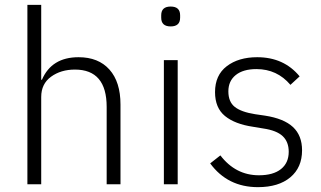

<svg xmlns="http://www.w3.org/2000/svg" viewBox="-20 -760 1323 792"><path d="M93 0V-740H150V-431H153Q193 -524 304 -524Q386 -524 431.5 -473Q477 -422 477 -329V0H420V-319Q420 -473 289 -473Q231 -473 190.5 -443.5Q150 -414 150 -360V0Z M645 -687V-697Q645 -733 684 -733Q723 -733 723 -697V-687Q723 -651 684 -651Q645 -651 645 -687ZM656 0V-512H713V0Z M1044 12Q919 12 847 -86L889 -119Q952 -37 1048 -37Q1107 -37 1139 -62.5Q1171 -88 1171 -134Q1171 -175 1146 -198.5Q1121 -222 1066 -230L1024 -237Q949 -248 908 -281.5Q867 -315 867 -380Q867 -450 915.5 -487Q964 -524 1041 -524Q1151 -524 1216 -445L1178 -410Q1123 -475 1038 -475Q983 -475 952.5 -450.5Q922 -426 922 -383Q922 -340 948.5 -319Q975 -298 1032 -289L1073 -283Q1151 -271 1188.5 -236Q1226 -201 1226 -140Q1226 -69 1177.5 -28.5Q1129 12 1044 12Z"/></svg>

Font: IBM Plex Sans Light
Style: Regular
Weight: 300
Designer: Mike Abbink, Paul van der Laan, Pieter van Rosmalen
Foundry: Bold Monday
Version: Version 3.0